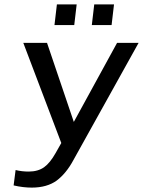

<svg xmlns="http://www.w3.org/2000/svg" viewBox="-20 -844 651 874"><path d="M611 -649H513L316 -289L194 -649H86L259 -193L233 -147C216 -117 199 -96 181 -83C163 -70 139 -63 111 -63C91 -63 71 -65 51 -70L42 0C72 7 99 10 125 10C171 10 209 -1 238 -22C266 -43 292 -74 314 -115ZM318 -730 329 -824H239L228 -730ZM488 -730 499 -824H409L398 -730Z"/></svg>

Font: Gamestation Text
Style: Italic
Weight: 400
Designer: Jonas Hecksher
Foundry: Jonas Hecksher, Playtypeª, e-types AS
Version: Version 1.003